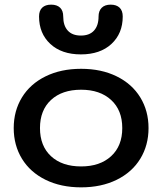

<svg xmlns="http://www.w3.org/2000/svg" viewBox="-20 -796 698 826"><path d="M39 -245Q39 -319 74.5 -377Q110 -435 176 -467.5Q242 -500 329 -500Q416 -500 482 -467.5Q548 -435 583.5 -377Q619 -319 619 -245Q619 -171 583.5 -113Q548 -55 482 -22.5Q416 10 329 10Q242 10 176 -22.5Q110 -55 74.5 -113Q39 -171 39 -245ZM506 -245Q506 -322 458 -366Q410 -410 329 -410Q247 -410 199.5 -366Q152 -322 152 -245Q152 -168 199.5 -124Q247 -80 329 -80Q410 -80 458 -124Q506 -168 506 -245ZM148 -725Q148 -750 161.5 -763Q175 -776 200 -776Q225 -776 238.5 -763Q252 -750 252 -725Q252 -686 271.5 -664.5Q291 -643 328 -643Q365 -643 384.5 -664.5Q404 -686 404 -725Q404 -749 417.5 -762.5Q431 -776 456 -776Q481 -776 494.5 -763Q508 -750 508 -725Q508 -652 459.5 -607Q411 -562 328 -562Q245 -562 196.5 -607Q148 -652 148 -725Z"/></svg>

Font: Kodchasan SemiBold
Style: Regular
Weight: 600
Version: Version 1.000; ttfautohint (v1.6)